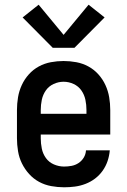

<svg xmlns="http://www.w3.org/2000/svg" viewBox="-20 -787 540 815"><path d="M252 8Q225 8 197.5 3Q170 -2 146 -15Q122 -28 103.5 -48.5Q85 -69 73 -93.5Q61 -118 56.5 -145.5Q52 -173 52 -200V-320Q52 -347 56.5 -374Q61 -401 72.5 -426Q84 -451 102.5 -471.5Q121 -492 145 -505Q169 -518 196 -523Q223 -528 250 -528Q277 -528 304 -523Q331 -518 355 -505Q379 -492 397.5 -471.5Q416 -451 427.5 -426Q439 -401 443.5 -374Q448 -347 448 -320V-216H153V-200Q153 -178 157.5 -156Q162 -134 175 -116Q188 -98 209 -89Q230 -80 252 -80Q268 -80 284 -83Q300 -86 313.5 -95Q327 -104 335.5 -118Q344 -132 345 -149H446Q444 -125 436.5 -103Q429 -81 415.5 -62Q402 -43 383.5 -29Q365 -15 343 -6.5Q321 2 298 5Q275 8 252 8ZM347 -304V-320Q347 -342 342.5 -363.5Q338 -385 325.5 -403Q313 -421 292.5 -430.5Q272 -440 250 -440Q228 -440 207.5 -430.5Q187 -421 174.5 -403Q162 -385 157.5 -363.5Q153 -342 153 -320V-304ZM204 -584 76 -713 144 -767 250 -639 356 -767 424 -713 296 -584Z"/></svg>

Font: Iosevka SS04 Semibold
Style: Regular
Weight: 600
Monospace: yes
Designer: Belleve Invis
Foundry: Belleve Invis
Version: Version 19.0.0; ttfautohint (v1.8.4)